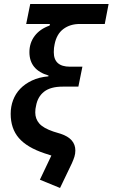

<svg xmlns="http://www.w3.org/2000/svg" viewBox="-20 -760 559 953"><path d="M376 -641Q328 -641 294.5 -616Q261 -591 251 -540Q249 -532 248 -522Q247 -512 247 -501Q247 -429 327 -429H389L369 -330H291Q231 -330 199 -305Q167 -280 159 -235Q155 -220 155 -202Q155 -170 175 -147Q195 -124 245 -107L281 -96Q354 -72 354 -13Q354 3 349.5 17.5Q345 32 337 50L278 173L178 132L235 12L201 1Q114 -28 73.5 -75Q33 -122 33 -195Q33 -231 45 -263Q57 -295 80.5 -319.5Q104 -344 139 -360.5Q174 -377 220 -381L221 -385Q126 -413 126 -501Q126 -547 152 -581.5Q178 -616 226 -633L228 -641H110L130 -740H519L500 -641Z"/></svg>

Font: IBM Plex Sans SmBld
Style: Italic
Weight: 600
Italic angle: -11°
Designer: Mike Abbink, Paul van der Laan, Pieter van Rosmalen
Foundry: Bold Monday
Version: Version 3.005